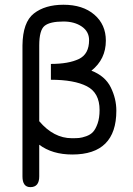

<svg xmlns="http://www.w3.org/2000/svg" viewBox="-20 -641 558 805"><path d="M144.5 -34.2C181 -6.8 227.2 6.8 283.2 6.8C406.2 6.8 467.8 -54.4 467.8 -176.8C467.8 -210.6 460 -243.3 444.3 -274.9C428.7 -306.5 401.7 -329.8 363.3 -344.7C403.6 -376.6 423.8 -418.6 423.8 -470.7C423.8 -515.6 407.7 -551.9 375.5 -579.6C343.3 -607.3 300.1 -621.1 246.1 -621.1C194.7 -621.1 153.3 -608.9 122.1 -584.5C90.8 -560.1 74.9 -515.3 74.2 -450.2V98.6C74.2 128.6 85.3 143.6 107.4 143.6C132.2 143.6 144.5 128.6 144.5 98.6ZM144.5 -450.2C144.5 -493.2 152 -520.7 167 -532.7C182 -544.8 208.3 -550.8 246.1 -550.8C276.7 -550.8 302.2 -543.8 322.8 -529.8C343.3 -515.8 353.5 -496.7 353.5 -472.7C353.5 -433.6 339.2 -407.2 310.5 -393.6C281.9 -379.9 242.8 -373 193.4 -373V-306.6C258.5 -306.6 308.8 -297.5 344.2 -279.3C379.7 -261.1 397.5 -227.9 397.5 -179.7C397.5 -157.6 394.7 -138.7 389.2 -123C383.6 -107.4 377.3 -95.7 370.1 -87.9C363 -80.1 353.4 -74.1 341.3 -69.8C329.3 -65.6 319.3 -63.2 311.5 -62.5C303.7 -61.8 293.6 -61.5 281.2 -61.5C230.5 -61.5 184.9 -85.3 144.5 -132.8Z"/></svg>

Font: Jura
Style: DemiBold
Weight: 600
Version: Version 2.5.1